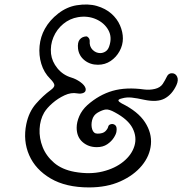

<svg xmlns="http://www.w3.org/2000/svg" viewBox="-20 -789 829 839"><path d="M369 30Q268 30 201.5 -9Q135 -48 107.5 -111Q80 -174 95 -247Q106 -300 137 -335.5Q168 -371 201 -395Q219 -408 217.5 -418Q216 -428 199 -445Q172 -472 160.5 -510Q149 -548 153 -588.5Q157 -629 176 -663Q197 -701 234.5 -730Q272 -759 315 -766Q365 -774 403 -763Q441 -752 466.5 -729.5Q492 -707 504.5 -678Q517 -649 517 -621Q517 -592 502.5 -565.5Q488 -539 463.5 -522.5Q439 -506 408 -506Q374 -506 349.5 -525.5Q325 -545 321 -576Q318 -604 328.5 -616.5Q339 -629 357 -630Q362 -630 367 -624Q372 -618 372 -610Q370 -586 384.5 -571.5Q399 -557 418 -557Q430 -557 441 -564Q452 -571 457 -586Q471 -626 453.5 -657.5Q436 -689 400 -705Q364 -721 321 -714Q285 -708 256.5 -684.5Q228 -661 213.5 -626.5Q199 -592 203 -554Q207 -520 231 -490.5Q255 -461 292 -450Q312 -444 331 -430.5Q350 -417 354 -403Q357 -389 345.5 -383.5Q334 -378 317 -381Q291 -386 262 -372.5Q233 -359 209 -338Q185 -317 173 -297Q155 -266 153 -225.5Q151 -185 166.5 -146Q182 -107 216.5 -77.5Q251 -48 306 -38Q373 -26 428 -39.5Q483 -53 519.5 -83Q556 -113 567.5 -151.5Q579 -190 559.5 -228.5Q540 -267 482 -298Q457 -312 442.5 -310.5Q428 -309 407 -297Q388 -286 382.5 -264Q377 -242 383 -223.5Q389 -205 406 -205Q430 -205 440.5 -215.5Q451 -226 453 -236Q455 -244 465 -246.5Q475 -249 483.5 -242Q492 -235 489 -215Q488 -204 477.5 -187.5Q467 -171 448.5 -158.5Q430 -146 403 -146Q366 -146 340.5 -168.5Q315 -191 315 -231Q315 -255 326.5 -281.5Q338 -308 362 -330Q413 -375 472 -392Q531 -409 610 -398Q634 -395 657 -400.5Q680 -406 691 -422Q702 -439 709 -454Q716 -469 731 -469Q747 -469 754 -454Q761 -439 751 -417Q732 -376 699.5 -358.5Q667 -341 610 -353Q579 -360 556 -362.5Q533 -365 513 -359Q496 -355 497.5 -349.5Q499 -344 512 -337Q583 -302 613.5 -255Q644 -208 639.5 -158Q635 -108 600 -65.5Q565 -23 506 3.5Q447 30 369 30Z"/></svg>

Font: Yuji Hentaigana Akari
Style: Regular
Weight: 400
Designer: Kataoka Yuji
Foundry: Kinuta Font Factory
Version: Version 3.002